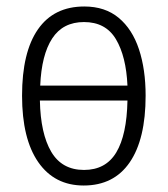

<svg xmlns="http://www.w3.org/2000/svg" viewBox="-20 -562 517 592"><path d="M429 -267Q429 -133 380 -61.5Q331 10 238 10Q148 10 98 -62Q48 -134 48 -267Q48 -401 97 -471.5Q146 -542 240 -542Q304 -542 346 -507Q388 -472 408.5 -410Q429 -348 429 -267ZM239 -494Q174 -494 141 -443.5Q108 -393 104 -298H373Q369 -388 337.5 -441Q306 -494 239 -494ZM239 -38Q306 -38 338.5 -92Q371 -146 373 -252H103Q105 -150 138 -94Q171 -38 239 -38Z"/></svg>

Font: Noto Sans Condensed Light
Style: Regular
Weight: 300
Width: 3
Designer: Monotype Design Team
Foundry: Monotype Imaging Inc.
Version: Version 2.013; ttfautohint (v1.8.4.7-5d5b)